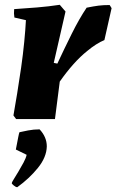

<svg xmlns="http://www.w3.org/2000/svg" viewBox="-20 -496 485 800"><path d="M47 0 36 -15Q43 -55 51.5 -106.5Q60 -158 68 -214Q76 -270 81 -321.5Q86 -373 88 -412L40 -423Q37 -440 39 -458Q86 -461 134.5 -465Q183 -469 229 -476L253 -448L204 -234L219 -231Q247 -291 278.5 -354.5Q310 -418 341 -464Q371 -470 390.5 -472.5Q410 -475 437 -475L445 -462L415 -329Q398 -322 380 -310.5Q362 -299 344 -284Q315 -261 286 -228.5Q257 -196 229 -156L209 0ZM52 284Q46 284 37.5 277Q29 270 29 267Q29 264 37.5 250.5Q46 237 57 218.5Q68 200 78 181.5Q88 163 91 149L46 127Q47 122 50 106.5Q53 91 56 75.5Q59 60 61 55Q74 52 97 47.5Q120 43 145 43Q175 75 175 114Q174 159 138 203.5Q102 248 52 284Z"/></svg>

Font: Albura ExtraBold
Style: Italic
Weight: 758
Italic angle: -7°
Designer: Mercedes Jáuregui
Foundry: Omnibus-Type Team
Version: Version 1.000; ttfautohint (v1.8.3)